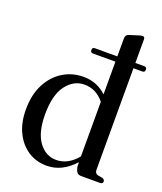

<svg xmlns="http://www.w3.org/2000/svg" viewBox="-136 -808 765 906"><g transform="rotate(20 247.0 -355.0)"><path d="M218 -575.5Q218 -589 230.5 -589H343.5V-678.5Q343.5 -696.5 358 -702L404.5 -716.5Q415.5 -720.5 422.5 -720.5Q434 -720.5 434 -708V-589H479Q491.5 -589 491.5 -575.5Q491.5 -562.5 479 -562.5H434V-53.5Q434 -34.5 448.5 -30.5L473.5 -26Q485 -21.5 485 -12.5Q485 0 471 0H376.5Q363 0 356.2 -7Q349.5 -14 344.5 -34.5L344 -58Q282.5 10 205.5 10Q152.5 10 111.5 -17Q70.5 -44 47 -92.5Q23.5 -141 23.5 -206.5Q23.5 -280.5 51 -333.8Q78.5 -387 124.8 -415.5Q171 -444 228 -444Q263 -444 292 -432Q321 -420 343.5 -398.5V-562.5H230.5Q218 -562.5 218 -575.5ZM116.5 -215.5Q116.5 -125.5 151 -78.2Q185.5 -31 239 -31Q297 -31 343.5 -86.5V-361Q303.5 -411 244 -411Q190.5 -411 153.5 -362.2Q116.5 -313.5 116.5 -215.5Z"/></g></svg>

Font: Fraunces 144pt S050
Style: Regular
Weight: 400
Version: Version 1.000; ttfautohint (v1.8.3)